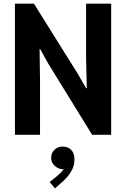

<svg xmlns="http://www.w3.org/2000/svg" viewBox="-20 -740 692 1054"><path d="M62 0V-719.7H166.5L407.2 -334.5L452.6 -255.9H456.5L452.6 -421.9V-719.7H590.3V0H485.8L245.6 -389.6L200.7 -470.2H197.3L199.7 -297.9V0ZM281.7 294.4 252.9 259.3 298.3 222.2Q306.6 215.3 316.7 204.6Q326.7 193.8 334 181.6Q341.3 169.4 340.8 158.7L358.9 158.2Q357.9 169.9 349.6 179.2Q341.3 188.5 323.2 188.5Q301.3 188.5 281.2 171.1Q261.2 153.8 260.7 126Q261.2 98.1 280.3 81.1Q299.3 64 323.2 64.9Q351.1 64 369.9 82Q388.7 100.1 388.7 135.3Q388.7 163.6 378.2 186.3Q367.7 209 353.8 225.6Q339.8 242.2 329.6 251.5Z"/></svg>

Font: Reddit Sans Condensed
Style: Bold
Weight: 700
Designer: Stephen Hutchings
Foundry: Reddit
Version: Version 1.014